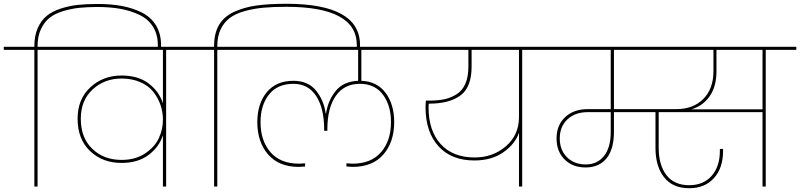

<svg xmlns="http://www.w3.org/2000/svg" viewBox="-55 -988 4238 1017"><path d="M144 -724V0H127V-724H-35V-740H127V-744Q127 -799 145 -839.5Q163 -880 192.5 -904Q222 -928 266.5 -942.5Q311 -957 357 -962Q403 -967 461 -967Q532 -967 589.5 -956.5Q647 -946 695.5 -922Q744 -898 771 -854Q798 -810 798 -749V-733H781V-749Q781 -806 755 -847Q729 -888 682 -910Q635 -932 581 -941.5Q527 -951 461 -951Q407 -951 364.5 -946.5Q322 -942 279 -929Q236 -916 208 -894Q180 -872 162 -834Q144 -796 144 -744V-740H306V-724Z M589 -141Q663 -141 714.5 -176Q766 -211 787 -257.5Q808 -304 808 -354V-355Q808 -394 795.5 -431Q783 -468 758 -500.5Q733 -533 689 -552.5Q645 -572 589 -572Q498 -572 435.5 -514Q373 -456 373 -359Q373 -258 434 -199.5Q495 -141 589 -141ZM987 -724H825V0H808V-271Q787 -208 731 -166.5Q675 -125 589 -125Q488 -125 422 -188Q356 -251 356 -359Q356 -463 423.5 -525.5Q491 -588 589 -588Q676 -588 731.5 -546.5Q787 -505 808 -441V-724H236V-740H987Z M1096 -724V0H1079V-724H917V-740H1079V-744Q1079 -811 1105 -855.5Q1131 -900 1183.5 -924.5Q1236 -949 1301.5 -958.5Q1367 -968 1461 -968Q1852 -968 1852 -749V-733H1835V-749Q1835 -952 1461 -952Q1391 -952 1338.5 -947Q1286 -942 1238.5 -928.5Q1191 -915 1161 -892Q1131 -869 1113.5 -832Q1096 -795 1096 -744V-740H1258V-724Z M1813 -104Q1802 -104 1780 -106V-123Q1802 -121 1811 -121Q1911 -121 1963.5 -182Q2016 -243 2016 -341Q2016 -429 1973.5 -486.5Q1931 -544 1851 -544Q1768 -544 1723.5 -480Q1679 -416 1679 -303V-295H1662V-303Q1662 -414 1620 -479Q1578 -544 1499 -544Q1415 -544 1370 -487.5Q1325 -431 1325 -341Q1325 -243 1377.5 -182Q1430 -121 1530 -121Q1539 -121 1561 -123V-106Q1539 -104 1528 -104Q1422 -104 1365 -170Q1308 -236 1308 -341Q1308 -439 1358 -499.5Q1408 -560 1499 -560Q1577 -560 1619 -508Q1661 -456 1670 -387H1672Q1682 -455 1723 -506Q1764 -557 1842 -560V-724H1188V-740H2153V-724H1859V-560Q1942 -557 1987.5 -496Q2033 -435 2033 -341Q2033 -236 1976 -170Q1919 -104 1813 -104Z M2459 -154Q2556 -154 2625 -213.5Q2694 -273 2694 -368V-724H2443V-635Q2443 -526 2384 -482.5Q2325 -439 2219 -439H2216Q2215 -431 2215 -420Q2215 -295 2279.5 -224.5Q2344 -154 2459 -154ZM2083 -724V-740H2873V-724H2711V0H2694V-285Q2674 -226 2612 -182Q2550 -138 2458 -138Q2335 -138 2267 -214Q2199 -290 2199 -420Q2199 -435 2201 -455H2219Q2265 -455 2299.5 -462.5Q2334 -470 2364 -489Q2394 -508 2410 -544.5Q2426 -581 2426 -635V-724Z M3047 -117Q3109 -117 3144.5 -162Q3180 -207 3180 -289V-394H3058Q2992 -394 2951 -356Q2910 -318 2910 -255Q2910 -193 2948.5 -155Q2987 -117 3047 -117ZM3527 -410Q3617 -410 3670.5 -464Q3724 -518 3724 -611V-724H3197V-410ZM3740 -611Q3740 -529 3703.5 -477.5Q3667 -426 3607 -409H3984V-724H3740ZM3775 -188Q3775 -98 3726.5 -44.5Q3678 9 3596 9Q3508 9 3462.5 -49Q3417 -107 3417 -205V-394H3197V-290Q3197 -197 3157.5 -149Q3118 -101 3047 -101Q2978 -101 2935.5 -143.5Q2893 -186 2893 -255Q2893 -325 2938.5 -367.5Q2984 -410 3058 -410H3180V-724H2803V-740H4163V-724H4001V0H3984V-394H3434V-204Q3434 -114 3475 -60.5Q3516 -7 3596 -7Q3671 -7 3714.5 -56.5Q3758 -106 3758 -188V-199H3775Z"/></svg>

Font: Poppins Thin
Style: Regular
Weight: 250
Designer: Ninad Kale (Devanagari), Jonny Pinhorn (Latin)
Foundry: Indian Type Foundry
Version: Version 3.200;PS 1.000;hotconv 16.6.54;makeotf.lib2.5.65590